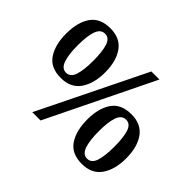

<svg xmlns="http://www.w3.org/2000/svg" viewBox="-156 -964 1213 1213"><g transform="rotate(45 451.0 -357.0)"><path d="M212 -280Q120 -280 79 -341.5Q38 -403 38 -503Q38 -604 79.5 -664Q121 -724 213 -724Q300 -724 343 -664Q386 -604 386 -503Q386 -403 343 -341.5Q300 -280 212 -280ZM238 0 588 -714H660L312 0ZM212 -327Q251 -327 266 -373.5Q281 -420 281 -503Q281 -585 266 -630.5Q251 -676 213 -676Q174 -676 158 -630.5Q142 -585 142 -503Q142 -420 158 -373.5Q174 -327 212 -327ZM690 10Q598 10 557 -51.5Q516 -113 516 -213Q516 -314 557.5 -374Q599 -434 691 -434Q778 -434 821 -374Q864 -314 864 -213Q864 -113 821 -51.5Q778 10 690 10ZM690 -37Q729 -37 744 -83.5Q759 -130 759 -213Q759 -295 744 -340.5Q729 -386 691 -386Q652 -386 636 -340.5Q620 -295 620 -213Q620 -130 636 -83.5Q652 -37 690 -37Z"/></g></svg>

Font: Noto Serif Thai SemiBold
Style: Regular
Weight: 600
Designer: Monotype Design Team
Foundry: Monotype Imaging Inc.
Version: Version 2.001; ttfautohint (v1.8.4.7-5d5b)